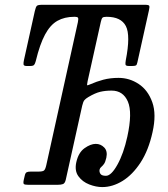

<svg xmlns="http://www.w3.org/2000/svg" viewBox="-20 -770 700 800"><path d="M79 -20.5 83 -37.5Q85.5 -49.5 91 -52.2Q96.5 -55 107.5 -55H139.5Q157.5 -55 163.2 -59.5Q169 -64 173 -82.5L304.5 -677.5Q307.5 -692 305 -696Q302.5 -700 292.5 -700H289.5Q249 -700 219.2 -683.2Q189.5 -666.5 167.8 -626.2Q146 -586 129 -515.5Q126 -504 122 -499.5Q118 -495 105 -495H91Q78.5 -495 78 -502.2Q77.5 -509.5 80 -520.5L125 -723.5Q129 -741 133.5 -745.5Q138 -750 155 -750H585Q599.5 -750 601.8 -745.8Q604 -741.5 600.5 -726.5L552.5 -510.5Q550.5 -499.5 546 -497.2Q541.5 -495 530 -495H518Q504 -495 503 -500.8Q502 -506.5 504 -518.5Q524.5 -622.5 504.5 -661.2Q484.5 -700 424.5 -700H423.5Q410.5 -700 406.8 -696Q403 -692 400 -678.5L345 -431.5Q341.5 -414.5 343.8 -414.5Q346 -414.5 358 -419.5Q381.5 -430 410.2 -437.8Q439 -445.5 474 -445.5Q519.5 -445.5 558 -420Q596.5 -394.5 614.5 -344.2Q632.5 -294 615.5 -219Q599 -144 565.8 -93Q532.5 -42 490.8 -16.2Q449 9.5 406 9.5Q380 9.5 351.8 -1.5Q323.5 -12.5 306.8 -35.5Q290 -58.5 298 -94.5Q307 -134.5 332.2 -152.5Q357.5 -170.5 379 -170.5Q399.5 -170.5 414.2 -155.5Q429 -140.5 423 -112.5Q419 -94.5 413 -86.5Q407 -78.5 401.8 -74.2Q396.5 -70 395 -63.5Q393 -54.5 398.2 -46Q403.5 -37.5 421.5 -37.5Q443.5 -37.5 469.2 -83.8Q495 -130 510.5 -200.5Q532.5 -301 512.8 -346.8Q493 -392.5 445 -392.5Q419 -392.5 397.8 -387.5Q376.5 -382.5 348 -365.5Q337 -359 331.8 -352.8Q326.5 -346.5 322.5 -329.5L254 -21Q250.5 -6 242.2 -3Q234 0 220.5 0H97.5Q83 0 79.5 -3.2Q76 -6.5 79 -20.5Z"/></svg>

Font: Besley* Condensed
Style: Italic
Weight: 400
Width: 3
Italic angle: -13°
Designer: Owen Earl
Foundry: indestructible type*
Version: Version 3.000; ttfautohint (v1.8.3)